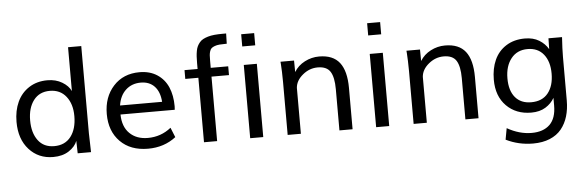

<svg xmlns="http://www.w3.org/2000/svg" viewBox="-55 -915 3993 1308"><g transform="rotate(-5 1941.5 -261.0)"><path d="M291.5 -62.5Q365.2 -62.5 405.3 -114.7Q445.3 -167 445.3 -254.9Q445.3 -337.4 404.8 -388.9Q364.3 -440.4 293 -440.4Q221.7 -440.4 182.1 -388.4Q142.6 -336.4 142.6 -251Q142.6 -166 181.2 -114.3Q219.7 -62.5 291.5 -62.5ZM278.3 10.7Q177.7 10.7 113.5 -60.3Q49.3 -131.3 49.3 -249Q49.3 -326.2 76.7 -385.5Q104 -444.8 157.5 -479.2Q210.9 -513.7 283.2 -513.7Q340.8 -513.7 383.8 -487.8Q426.8 -461.9 443.4 -425.8V-725.6H533.7V-129.9Q534.2 -85 537.1 0H445.8L443.8 -85Q428.7 -45.9 385.5 -17.6Q342.3 10.7 278.3 10.7Z M761.7 -299.3H1049.3Q1044.4 -368.2 1009.3 -405.3Q974.1 -442.4 915.5 -442.4Q854 -442.4 812.7 -404.3Q771.5 -366.2 761.7 -299.3ZM926.8 10.7Q807.1 10.7 736.8 -60.3Q666.5 -131.3 666.5 -249Q666.5 -364.7 734.1 -439.2Q801.8 -513.7 913.1 -513.7Q983.4 -513.7 1033.4 -481Q1083.5 -448.2 1107.7 -392.1Q1131.8 -335.9 1131.8 -261.7Q1131.8 -252.4 1130.4 -237.8H759.3Q760.7 -153.8 807.6 -108.2Q854.5 -62.5 931.6 -62.5Q1021.5 -62.5 1090.8 -118.2L1117.7 -51.8Q1037.1 10.7 926.8 10.7Z M1309.6 0V-440.9H1220.2V-501H1309.6V-542Q1309.6 -567.9 1310.8 -586.7Q1312 -605.5 1315.4 -624.3Q1318.8 -643.1 1325.2 -656Q1331.5 -668.9 1341.6 -681.2Q1351.6 -693.4 1365.7 -700.9Q1379.9 -708.5 1399.4 -714.4Q1418.9 -720.2 1444.1 -722.7Q1469.2 -725.1 1501.5 -725.1H1524.4L1522.5 -655.3Q1492.7 -655.3 1473.1 -653.6Q1453.6 -651.9 1439.5 -646.5Q1425.3 -641.1 1417.7 -634.5Q1410.2 -627.9 1405.8 -614.5Q1401.4 -601.1 1400.4 -587.2Q1399.4 -573.2 1399.4 -549.3V-501H1519V-440.9H1399.4V0Z M1626 -627.4V-710.9H1714.8V-627.4ZM1625.5 0V-501H1714.8V0Z M1881.8 0V-362.3Q1881.8 -395.5 1880.6 -430.2Q1879.4 -464.8 1877.9 -482.9L1876.5 -501H1969.2L1970.2 -422.4Q1996.1 -465.3 2042.7 -489.5Q2089.4 -513.7 2141.1 -513.7Q2235.8 -513.7 2280.8 -456.3Q2325.7 -398.9 2325.7 -282.2V0H2235.8V-281.7Q2235.8 -363.3 2211.4 -401.9Q2187 -440.4 2125.5 -440.4Q2068.8 -440.4 2022.5 -402.1Q1976.1 -363.8 1972.2 -314V0Z M2487.3 -627.4V-710.9H2576.2V-627.4ZM2486.8 0V-501H2576.2V0Z M2743.2 0V-362.3Q2743.2 -395.5 2741.9 -430.2Q2740.7 -464.8 2739.3 -482.9L2737.8 -501H2830.6L2831.5 -422.4Q2857.4 -465.3 2904.1 -489.5Q2950.7 -513.7 3002.4 -513.7Q3097.2 -513.7 3142.1 -456.3Q3187 -398.9 3187 -282.2V0H3097.2V-281.7Q3097.2 -363.3 3072.8 -401.9Q3048.3 -440.4 2986.8 -440.4Q2930.2 -440.4 2883.8 -402.1Q2837.4 -363.8 2833.5 -314V0Z M3554.2 -77.1Q3630.4 -77.1 3669.9 -126.7Q3709.5 -176.3 3709.5 -259.8Q3709.5 -342.3 3670.2 -391.4Q3630.9 -440.4 3560.5 -440.4Q3488.8 -440.4 3447.8 -388.7Q3406.7 -336.9 3406.7 -252.9Q3406.7 -169.4 3445.3 -123.3Q3483.9 -77.1 3554.2 -77.1ZM3543 204.1Q3444.3 204.1 3357.9 161.6L3372.1 84Q3455.1 131.3 3539.6 131.3Q3619.6 131.3 3663.6 88.4Q3707.5 45.4 3707.5 -41.5V-93.8Q3686.5 -56.2 3646.7 -31.5Q3606.9 -6.8 3548.8 -6.8Q3444.8 -6.8 3379.2 -73Q3313.5 -139.2 3313.5 -252Q3313.5 -328.6 3340.1 -387.2Q3366.7 -445.8 3420.4 -479.7Q3474.1 -513.7 3548.3 -513.7Q3605.5 -513.7 3645.5 -489.3Q3685.5 -464.8 3707.5 -426.8L3709 -501H3801.8Q3796.4 -419.9 3796.4 -366.2V-68.4Q3796.4 -8.8 3781.7 40Q3767.1 88.9 3737.1 126Q3707 163.1 3657.7 183.6Q3608.4 204.1 3543 204.1Z"/></g></svg>

Font: Muli
Style: Regular
Weight: 400
Designer: Vernon Adams
Foundry: newtypography
Version: Version 2; ttfautohint (v1.00rc1.6-4cba) -l 8 -r 50 -G 200 -